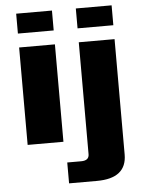

<svg xmlns="http://www.w3.org/2000/svg" viewBox="-58 -706 717 962"><g transform="rotate(-5 300.0 -225.0)"><path d="M60 0V-490H240V0ZM60 -560V-660H240V-560ZM250 105H320Q360 105 360 73V-490H540V90Q540 210 390 210H250ZM360 -560V-660H540V-560Z"/></g></svg>

Font: Xolonium
Style: Bold
Weight: 700
Designer: Severin Meyer
Version: Version 4.2